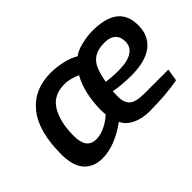

<svg xmlns="http://www.w3.org/2000/svg" viewBox="-91 -809 1081 1081"><g transform="rotate(-45 450.0 -268.5)"><path d="M79 -176Q79 -357 153.5 -449.5Q228 -542 362 -542Q405 -542 453 -531.5Q501 -521 535 -500Q559 -520 607.5 -531.5Q656 -543 693 -543Q797 -543 848.5 -503.5Q900 -464 900 -381Q900 -299 842.5 -254Q785 -209 672 -209Q632 -209 590 -213Q548 -217 536 -222Q534 -202 534 -178Q534 -131 559 -108.5Q584 -86 650 -86H843L831 -13Q788 -4 725 1Q662 6 602 6Q543 6 498.5 -16Q454 -38 438 -75Q326 6 227 6Q159 6 119 -38Q79 -82 79 -176ZM784 -368Q784 -407 761.5 -427.5Q739 -448 697 -448Q645 -448 615 -429.5Q585 -411 570 -377Q555 -343 545 -287Q551 -285 580 -282.5Q609 -280 641 -280Q712 -280 748 -303Q784 -326 784 -368ZM415 -158Q413 -169 413 -196Q413 -255 426 -315Q439 -375 465 -419Q448 -427 422 -434.5Q396 -442 372 -442Q281 -442 241.5 -374Q202 -306 202 -199Q202 -95 278 -95Q315 -95 353.5 -114.5Q392 -134 415 -158Z"/></g></svg>

Font: Exo SemiBold
Style: Italic
Weight: 600
Italic angle: -9°
Designer: Natanael Gama
Foundry: Natanael Gama
Version: Version 1.500; ttfautohint (v1.6)